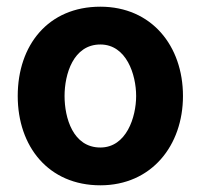

<svg xmlns="http://www.w3.org/2000/svg" viewBox="-20 -547 605 574"><path d="M33 -260C33 -109 125 7 280 7C433 7 527 -112 527 -260C527 -410 433 -527 280 -527C124 -527 33 -412 33 -260ZM173 -260C173 -325 199 -414 280 -414C358 -414 387 -324 387 -260C387 -197 358 -106 280 -106C198 -106 173 -195 173 -260Z"/></svg>

Font: Asimov Print
Style: Regular
Weight: 500
Designer: Google
Version: Version 2.000980: 2014